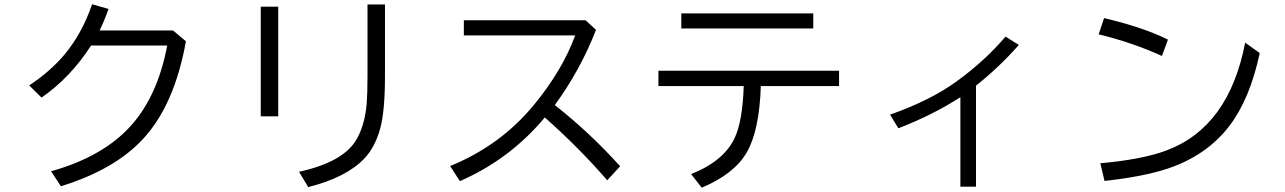

<svg xmlns="http://www.w3.org/2000/svg" viewBox="-20 -831 6031 901"><path d="M792 -688 852.5 -637.2Q798.8 -338.9 652.3 -180.2Q518.6 -34.7 265.6 43L219.7 -27.3Q465.8 -96.2 596.7 -243.7Q720.7 -383.8 764.6 -617.2H407.2Q311.5 -467.8 174.8 -373L117.2 -430.2Q214.8 -495.1 281.2 -573.2Q365.2 -673.3 412.1 -811L489.3 -789.1Q469.7 -733.4 447.3 -688Z M1203.6 -799.8H1285.6V-285.2H1203.6ZM1704.6 -810.1H1786.6V-475.1Q1786.6 -305.2 1763.2 -224.6Q1738.8 -138.2 1689 -86.4Q1604 2.4 1426.3 46.9L1383.3 -24.9Q1590.3 -70.3 1651.9 -174.8Q1691.9 -242.7 1700.7 -344.2Q1704.6 -393.1 1704.6 -474.1Z M2156.7 -735.8H2728L2776.9 -690.9Q2703.6 -502.4 2583.5 -337.9Q2747.6 -209 2890.1 -50.8L2829.6 15.1Q2695.8 -139.2 2536.6 -279.8Q2373.5 -84 2138.2 19L2092.3 -51.8Q2327.6 -147.5 2484.9 -337.9Q2619.6 -501.5 2679.2 -665H2156.7Z M3069.8 -499H3917.5V-427.2H3550.3Q3543.5 -217.3 3483.9 -115.2Q3425.3 -14.2 3272.9 49.8L3223.1 -14.2Q3375.5 -74.2 3427.2 -182.6Q3464.4 -260.7 3470.2 -427.2H3069.8ZM3177.2 -768.1H3796.4V-697.3H3177.2Z M4486.8 44.9V-375Q4358.9 -292 4195.8 -229L4156.7 -293Q4344.2 -358.9 4467.3 -447.8Q4601.1 -544.4 4698.7 -659.2L4761.2 -620.1Q4667.5 -514.2 4560.1 -429.2V44.9Z M5432.6 -568.4Q5293 -631.8 5135.7 -669.9L5161.1 -746.1Q5349.6 -701.2 5460.9 -645ZM5143.6 -64.9Q5340.8 -82.5 5454.1 -125Q5747.1 -234.9 5823.2 -630.9L5891.6 -582Q5845.7 -367.2 5750 -241.2Q5644.5 -102.5 5461.9 -40.5Q5348.6 -2.4 5163.1 18.1Z"/></svg>

Font: UDEV Gothic 35
Style: Regular
Weight: 400
Version: v2.1.0; ttfautohint (v1.8.4.7-5d5b-dirty) -l 6 -r 45 -G 200 